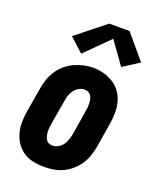

<svg xmlns="http://www.w3.org/2000/svg" viewBox="-144 -863 789 958"><g transform="rotate(20 250.0 -383.5)"><path d="M206 8Q177 8 148 2Q119 -4 96 -19.5Q73 -35 57.5 -58Q42 -81 34.5 -108.5Q27 -136 27.5 -165.5Q28 -195 33 -225L55 -355Q59 -380 67.5 -404Q76 -428 90.5 -450.5Q105 -473 126 -490.5Q147 -508 171 -519Q195 -530 220 -535.5Q245 -541 270 -541Q300 -541 327.5 -533Q355 -525 378.5 -510Q402 -495 418 -472Q434 -449 441 -421.5Q448 -394 447.5 -364.5Q447 -335 442 -305L421 -175Q416 -151 408 -126.5Q400 -102 385 -80Q370 -58 349.5 -40Q329 -22 305 -11Q281 0 256 4Q231 8 206 8ZM209 -106Q224 -106 239 -114Q254 -122 263.5 -135.5Q273 -149 278 -164Q283 -179 286 -194L307 -324Q309 -335 310 -346Q311 -357 310.5 -367.5Q310 -378 308 -388Q306 -398 300.5 -406.5Q295 -415 285.5 -419.5Q276 -424 265 -424Q250 -424 235.5 -415.5Q221 -407 211.5 -394Q202 -381 197 -366Q192 -351 190 -336L168 -206Q166 -195 165 -184.5Q164 -174 164.5 -163.5Q165 -153 167.5 -143Q170 -133 175 -124Q180 -115 189 -110.5Q198 -106 209 -106ZM188 -586 115 -653 268 -775H376L484 -647L398 -592L313 -711Z"/></g></svg>

Font: Iosevka Slab Heavy Oblique
Style: Regular
Weight: 900
Italic angle: -9°
Monospace: yes
Designer: Belleve Invis
Foundry: Belleve Invis
Version: Version 11.1.1; ttfautohint (v1.8.3)